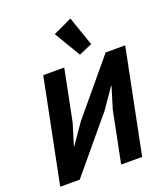

<svg xmlns="http://www.w3.org/2000/svg" viewBox="-171 -1093 1054 1211"><g transform="rotate(-20 356.0 -487.5)"><path d="M424 -740 513 -779 445 -975 319 -916ZM22 0H153L449 -355L541 -488H544L500 -345L431 0H572L712 -698H581L285 -343L193 -210H190L234 -353L303 -698H162Z"/></g></svg>

Font: LVC Sans
Style: Bold Italic
Weight: 700
Italic angle: -11.31°
Designer: Mike Abbink, Paul van der Laan, Pieter van Rosmalen
Foundry: Bold Monday
Version: Version 3.0